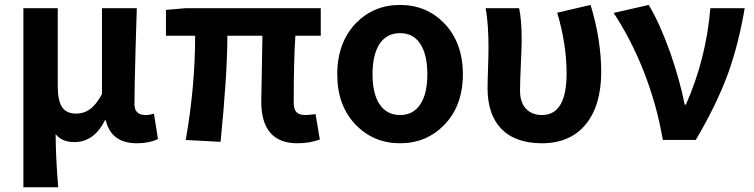

<svg xmlns="http://www.w3.org/2000/svg" viewBox="-20 -581 3131 797"><path d="M77.1 196.3V-546.9H219.7V-223.6Q219.7 -163.1 237.8 -136.2Q255.9 -109.4 295.9 -109.4Q328.1 -109.4 352.5 -127Q378.9 -145.5 403.3 -190.4V-546.9H547.9Q546.9 -496.1 543 -387.7Q538.1 -211.9 538.1 -148.4Q538.1 -103.5 585 -103.5Q601.6 -103.5 619.1 -109.4L635.7 -3.9Q598.6 13.7 548.8 13.7Q441.4 13.7 418.9 -82H416Q370.1 8.8 289.1 8.8Q236.3 8.8 210.9 -24.4Q211.9 85.9 221.7 196.3Z M1214.8 13.7Q1064.5 13.7 1064.5 -160.2Q1064.5 -177.7 1066.4 -261.7Q1068.4 -379.9 1069.3 -432.6H923.8Q923.8 -273.4 895.5 7.8L751 0Q790 -221.7 790 -432.6H668.9V-540L750 -546.9H1311.5V-432.6H1206.1Q1199.2 -329.1 1199.2 -153.3Q1199.2 -126 1211.9 -114.3Q1222.7 -103.5 1249 -103.5Q1257.8 -103.5 1283.2 -106.4Q1288.1 -107.4 1290 -107.4L1307.6 -2Q1266.6 13.7 1214.8 13.7Z M1458 -61.5Q1379.9 -141.6 1379.9 -272.5Q1379.9 -404.3 1458 -485.4Q1532.2 -560.5 1640.6 -560.5Q1749 -560.5 1823.2 -485.4Q1901.4 -404.3 1901.4 -272.5Q1901.4 -141.6 1823.2 -61.5Q1749 13.7 1640.6 13.7Q1532.2 13.7 1458 -61.5ZM1725.6 -149.4Q1753.9 -193.4 1753.9 -272.9Q1753.9 -352.5 1725.6 -397.5Q1696.3 -443.4 1640.6 -443.4Q1585 -443.4 1554.7 -397.5Q1526.4 -352.5 1526.4 -272.9Q1526.4 -193.4 1554.7 -149.4Q1585 -103.5 1640.6 -103.5Q1696.3 -103.5 1725.6 -149.4Z M2229.5 13.7Q2117.2 13.7 2058.6 -48.8Q2003.9 -107.4 2003.9 -215.8Q2003.9 -243.2 2005.9 -299.3Q2007.8 -355.5 2007.8 -383.8Q2007.8 -481.4 1996.1 -546.9H2134.8Q2145.5 -500 2145.5 -413.1Q2145.5 -390.6 2142.6 -327.1Q2138.7 -243.2 2138.7 -204.1Q2138.7 -154.3 2165 -127.9Q2189.5 -103.5 2229.5 -103.5Q2332 -103.5 2332 -276.4Q2332 -396.5 2293 -528.3L2431.6 -560.5Q2475.6 -415 2475.6 -283.2Q2475.6 -142.6 2411.1 -64.5Q2346.7 13.7 2229.5 13.7Z M2731.4 0Q2707 -145.5 2650.4 -289.1Q2597.7 -420.9 2527.3 -527.3L2672.9 -560.5Q2717.8 -486.3 2762.7 -361.3Q2802.7 -245.1 2822.3 -146.5H2827.1Q2911.1 -335.9 2928.7 -546.9H3071.3Q3045.9 -397.5 3002 -275.4Q2954.1 -145.5 2868.2 0Z"/></svg>

Font: Bpmf GenYo Gothic B
Style: B
Weight: 700
Foundry: But Ko
Version: Version 1.320